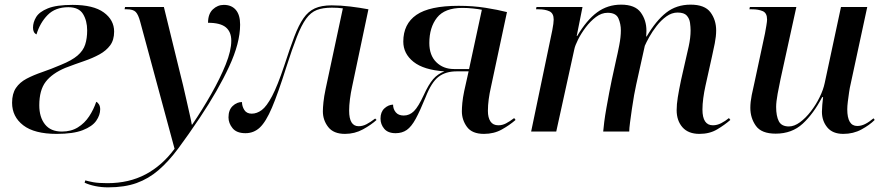

<svg xmlns="http://www.w3.org/2000/svg" viewBox="-20 -566 3801 826"><path d="M224 10Q128 10 80 -27Q32 -64 32 -124Q32 -163 48.5 -187.5Q65 -212 94.5 -227.5Q124 -243 162 -256Q200 -269 242 -287Q289 -306 313.5 -327Q338 -348 346.5 -374.5Q355 -401 355 -435Q355 -477 337 -506Q319 -535 274 -535Q218 -535 185 -501.5Q152 -468 137 -418Q122 -425 122 -447Q122 -470 135.5 -492.5Q149 -515 186 -530Q223 -545 292 -545Q382 -545 426.5 -512.5Q471 -480 471 -430Q471 -394 454 -371Q437 -348 408 -332Q379 -316 341 -303Q303 -290 261 -274Q204 -250 176.5 -214Q149 -178 149 -113Q149 -62 173.5 -31Q198 0 246 0Q286 0 315 -18Q344 -36 363.5 -65.5Q383 -95 394 -128Q401 -125 406 -116.5Q411 -108 411 -96Q411 -71 394 -46.5Q377 -22 336 -6Q295 10 224 10Z M445 240Q416 240 389.5 234.5Q363 229 344 220L347 210Q360 214 382 218Q404 222 442 222Q535 222 606.5 184Q678 146 731 74L583 -473Q575 -503 564 -514.5Q553 -526 526 -526H516L518 -536H685L755 -250Q760 -231 767.5 -199.5Q775 -168 782.5 -134Q790 -100 796.5 -72Q803 -44 805 -30H807Q851 -95 889 -162Q927 -229 951 -288.5Q975 -348 975 -391Q975 -429 951.5 -448.5Q928 -468 875 -468Q875 -506 895.5 -525.5Q916 -545 943 -545Q976 -545 994.5 -523.5Q1013 -502 1013 -460Q1013 -381 965.5 -279Q918 -177 840 -60Q789 16 747 72.5Q705 129 662 166Q619 203 567.5 221.5Q516 240 445 240Z M1464 10Q1415 10 1392 -19.5Q1369 -49 1369 -87Q1369 -102 1371.5 -126.5Q1374 -151 1381 -184L1455 -530Q1434 -533 1408 -533Q1369 -533 1343 -523Q1317 -513 1297 -485.5Q1277 -458 1257 -407Q1237 -356 1211 -275Q1176 -164 1150 -103Q1124 -42 1098 -17.5Q1072 7 1036 7Q998 7 980.5 -14.5Q963 -36 963 -61Q963 -93 981 -110Q999 -127 1021 -127Q1021 -109 1031 -93Q1041 -77 1063 -77Q1085 -77 1106 -92.5Q1127 -108 1150.5 -152.5Q1174 -197 1203 -284Q1227 -358 1246 -408Q1265 -458 1285.5 -487.5Q1306 -517 1334.5 -530Q1363 -543 1407 -543Q1445 -543 1486.5 -538Q1528 -533 1565 -526L1495 -194Q1489 -167 1485.5 -139.5Q1482 -112 1482 -90Q1482 -23 1523 -23Q1540 -23 1556.5 -31.5Q1573 -40 1594 -56L1600 -50Q1577 -29 1541.5 -9.5Q1506 10 1464 10Z M2062 10Q2011 10 1989 -20Q1967 -50 1967 -87Q1967 -102 1969 -123.5Q1971 -145 1977 -174L1996 -259H1944Q1897 -259 1866.5 -235.5Q1836 -212 1811 -148Q1787 -89 1768.5 -55Q1750 -21 1730 -7Q1710 7 1682 7Q1649 7 1633 -12Q1617 -31 1617 -56Q1617 -84 1633.5 -99.5Q1650 -115 1671 -116Q1671 -97 1682.5 -83Q1694 -69 1717 -69Q1742 -69 1761 -88Q1780 -107 1803 -157Q1824 -203 1843.5 -225.5Q1863 -248 1892 -259Q1803 -265 1759 -300Q1715 -335 1715 -387Q1715 -463 1771.5 -502Q1828 -541 1953 -541Q2015 -541 2068.5 -532.5Q2122 -524 2161 -514L2092 -191Q2086 -165 2082.5 -139Q2079 -113 2079 -89Q2079 -60 2090 -43.5Q2101 -27 2124 -27Q2141 -27 2156.5 -35Q2172 -43 2192 -58L2198 -50Q2173 -28 2139 -9Q2105 10 2062 10ZM1933 -269H1998L2053 -524Q2038 -527 2015 -529.5Q1992 -532 1969 -532Q1893 -532 1860 -490Q1827 -448 1827 -381Q1827 -328 1857 -298.5Q1887 -269 1933 -269Z M2989 10Q2941 10 2916 -18.5Q2891 -47 2891 -92Q2891 -117 2896 -148Q2901 -179 2910 -222L2930 -310Q2935 -330 2943 -367Q2951 -404 2951 -435Q2951 -450 2948.5 -468Q2946 -486 2934.5 -499Q2923 -512 2895 -512Q2870 -512 2847 -495.5Q2824 -479 2805 -454.5Q2786 -430 2773 -406.5Q2760 -383 2754 -369L2717 -202Q2713 -185 2708 -157Q2703 -129 2698.5 -97.5Q2694 -66 2690.5 -39.5Q2687 -13 2687 0H2575Q2576 -14 2579.5 -41.5Q2583 -69 2589 -102.5Q2595 -136 2601 -168Q2607 -200 2612 -223L2631 -310Q2637 -335 2644 -371Q2651 -407 2651 -435Q2651 -463 2640.5 -487Q2630 -511 2594 -511Q2568 -511 2544 -493Q2520 -475 2500 -448.5Q2480 -422 2467 -396Q2454 -370 2451 -355L2373 0H2265L2356 -436Q2362 -467 2362 -482Q2362 -509 2343.5 -517.5Q2325 -526 2297 -526H2286L2288 -536H2486L2461 -411H2463Q2504 -480 2549 -513Q2594 -546 2652 -546Q2712 -546 2736.5 -512.5Q2761 -479 2761 -434Q2761 -428 2760.5 -421.5Q2760 -415 2760 -409H2762Q2802 -477 2846 -511.5Q2890 -546 2951 -546Q3012 -546 3036.5 -513Q3061 -480 3061 -435Q3061 -410 3055 -379.5Q3049 -349 3043 -323L3015 -197Q3009 -170 3005.5 -143.5Q3002 -117 3002 -95Q3002 -27 3047 -27Q3065 -27 3082.5 -36Q3100 -45 3116 -58L3122 -50Q3098 -29 3065.5 -9.5Q3033 10 2989 10Z M3608 10Q3562 10 3539 -18Q3516 -46 3516 -85Q3516 -96 3517.5 -114.5Q3519 -133 3521 -148H3517Q3480 -77 3433.5 -34Q3387 9 3317 9Q3256 9 3232 -24.5Q3208 -58 3208 -102Q3208 -127 3214 -157Q3220 -187 3226 -212L3271 -422Q3274 -438 3277 -456Q3280 -474 3280 -482Q3280 -510 3261.5 -518Q3243 -526 3215 -526H3204L3206 -536H3406L3338 -226Q3332 -199 3325.5 -163Q3319 -127 3319 -106Q3319 -67 3330.5 -44.5Q3342 -22 3374 -22Q3397 -22 3421.5 -40Q3446 -58 3468 -86.5Q3490 -115 3506 -147.5Q3522 -180 3528 -209L3598 -536H3711L3639 -202Q3636 -190 3633 -170Q3630 -150 3627.5 -129.5Q3625 -109 3625 -96Q3625 -24 3668 -24Q3685 -24 3702 -32.5Q3719 -41 3738 -57L3743 -50Q3721 -28 3686 -9Q3651 10 3608 10Z"/></svg>

Font: Noto Serif Display Medium
Style: Italic
Weight: 500
Italic angle: -12°
Designer: Monotype Design Team
Foundry: Monotype Imaging Inc.
Version: Version 2.009